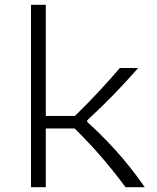

<svg xmlns="http://www.w3.org/2000/svg" viewBox="-20 -785 660 805"><path d="M110 -765V0H172V-246.5H293C370.5 -169.5 434.5 -97 506.5 0H587C505.5 -118.5 419 -207.5 345.5 -274V-280.5C430.5 -359 492 -423.5 559.5 -500H482.5C436 -445.5 378 -381 294.5 -299H172V-765Z"/></svg>

Font: Monaspace Argon ExtraLight
Style: Regular
Weight: 200
Designer: Riley Cran & the Lettermatic Team
Foundry: Lettermatic
Version: Version 1.000 (Monaspace Argon)